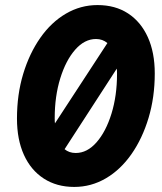

<svg xmlns="http://www.w3.org/2000/svg" viewBox="-20 -729 640 758"><path d="M273 9Q204 9 153 -24Q102 -57 74.5 -117.5Q47 -178 47 -261Q47 -356 71.5 -437Q96 -518 139 -579.5Q182 -641 240 -675Q298 -709 365 -709Q435 -709 485.5 -676Q536 -643 563.5 -582.5Q591 -522 591 -439Q591 -345 566.5 -263.5Q542 -182 499 -120.5Q456 -59 398 -25Q340 9 273 9ZM197 -242 404 -559Q385 -575 359 -575Q314 -575 277 -533Q240 -491 218 -420Q196 -349 196 -263Q196 -247 197 -242ZM279 -125Q324 -125 361 -167Q398 -209 420 -280Q442 -351 442 -437Q442 -453 441 -458L235 -140Q253 -125 279 -125Z"/></svg>

Font: Red Hat Mono
Style: Bold Italic
Weight: 700
Italic angle: -12°
Monospace: yes
Designer: Pentagram, MCKL
Foundry: Pentagram, MCKL
Version: Version 1.023; ttfautohint (v1.8.3)